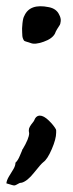

<svg xmlns="http://www.w3.org/2000/svg" viewBox="-39 -452 230 602"><path d="M31.4 17.1Q32.4 16.2 31.4 16.2Q29.5 19 30.5 19Q30.5 19 31.4 17.1Q52.4 -18.1 52.4 -34.3Q52.4 -36.2 51.9 -37.6Q51.4 -39 51.4 -41Q51.4 -42.9 51.4 -43.8Q51.4 -49.5 54.8 -55.2Q58.1 -61 62.9 -66.7Q67.6 -72.4 68.6 -75.2Q69.5 -78.1 71 -80.5Q72.4 -82.9 74.3 -84.8Q76.2 -86.7 78.1 -87.6Q80 -88.6 81.9 -89Q83.8 -89.5 85.7 -89.5Q98.1 -89.5 113.8 -74.3Q129.5 -59 136.2 -46.7Q137.1 -44.8 137.1 -43.3Q137.1 -41.9 137.1 -40Q137.1 -38.1 137.1 -36.2Q137.1 -16.2 123.3 15.7Q109.5 47.6 97.1 56.2Q89.5 61.9 68.1 89Q46.7 116.2 28.6 121H27.6H26.7Q22.9 121 16.2 125.2Q9.5 129.5 5.7 129.5H4.8Q-1 128.6 -7.6 126.2Q-14.3 123.8 -19 122.9Q-18.1 113.3 -11 101.4Q-3.8 89.5 2.9 78.6Q9.5 67.6 9.5 58.1Q17.1 51.4 23.3 36.2Q29.5 21 31.4 17.1ZM146.7 -405.7Q152.4 -395.2 151.4 -385.7Q150.5 -376.2 147.6 -372.4Q144.8 -368.6 140 -360.5Q135.2 -352.4 133.3 -346.7Q124.8 -330.5 97.6 -321Q70.5 -311.4 57.1 -317.1Q51.4 -319 44.8 -321Q38.1 -322.9 36.7 -324.3Q35.2 -325.7 32.9 -331.4Q30.5 -337.1 30.5 -350.5Q29.5 -361 31.4 -378.6Q33.3 -396.2 37.1 -401.9Q54.3 -441.9 114.3 -429.5Q138.1 -424.8 146.7 -405.7Z"/></svg>

Font: KAZYinfo
Style: Bold
Weight: 700
Designer: emmanuel didier
Foundry: emmanuel didier
Version: Version 001.000